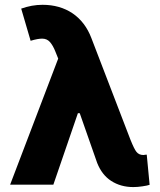

<svg xmlns="http://www.w3.org/2000/svg" viewBox="-20 -757 654 787"><path d="M526.4 9.8Q474.6 9.8 435.5 -15.6Q397.9 -40 378.4 -88.9L298.8 -315.9L227.5 -494.6L207.5 -544.4Q197.3 -570.8 184.1 -585.4Q172.4 -598.1 154.3 -598.6Q136.2 -599.1 105.5 -589.8L66.9 -721.7Q89.4 -729.5 110.4 -733.4Q132.3 -737.3 154.3 -737.3Q225.6 -737.3 277.8 -702.1Q329.6 -666.5 354.5 -601.1L514.6 -184.6Q530.3 -145.5 539.1 -134.8Q549.3 -121.6 567.9 -121.6Q570.3 -121.6 575.2 -122.6Q576.2 -123 578.4 -123Q580.6 -123 581.5 -123L593.3 0.5Q584 3.9 563.5 6.8Q543.9 9.8 526.4 9.8ZM198.7 0H21.5L239.3 -571.3L354 -293H299.3Z"/></svg>

Font: My Font
Style: Regular
Weight: 500
Designer: Rasmus Andersson
Foundry: rsms
Version: Version 0.001